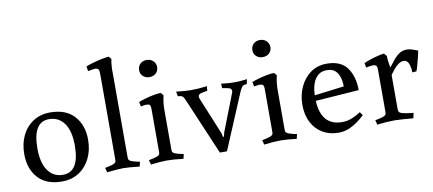

<svg xmlns="http://www.w3.org/2000/svg" viewBox="-67 -964 2770 1227"><g transform="rotate(-10 1318.0 -351.0)"><path d="M42 -197Q42 -266 68 -319Q94 -372 141 -402Q188 -432 250 -432Q353 -432 406.5 -372.5Q460 -313 460 -219Q460 -151 433.5 -97.5Q407 -44 360 -14Q313 16 251 16Q148 16 95 -43.5Q42 -103 42 -197ZM131 -219Q131 -125 166.5 -75Q202 -25 264 -25Q370 -25 370 -197Q370 -292 334 -341.5Q298 -391 236 -391Q131 -391 131 -219Z M689 -603V-66Q689 -53 691.5 -48Q694 -43 705 -37Q715 -33 728 -29.5Q741 -26 751.5 -24Q762 -22 762 -22L755 8Q715 4 692 2Q669 0 649 0Q630 0 606 2Q582 4 544 8L536 -22Q536 -22 546.5 -24Q557 -26 571 -29.5Q585 -33 594 -37Q605 -43 607 -48Q609 -53 609 -66V-622Q609 -636 606 -644.5Q603 -653 592 -656Q585 -658 571.5 -656Q558 -654 547 -652Q536 -650 536 -650L531 -681Q550 -689 578 -697Q606 -705 634.5 -711Q663 -717 682 -718L696 -700Q692 -681 690 -657Q688 -633 689 -603Z M973 -316V-66Q973 -53 975.5 -48Q978 -43 989 -37Q999 -33 1012 -29.5Q1025 -26 1035.5 -24Q1046 -22 1046 -22L1039 8Q1008 4 980.5 2Q953 0 933 0Q914 0 886.5 2Q859 4 828 8L820 -22Q820 -22 830.5 -24Q841 -26 855 -29.5Q869 -33 878 -37Q889 -43 891 -48Q893 -53 893 -66V-341Q893 -358 889 -365Q885 -372 876 -373Q864 -375 846.5 -372Q829 -369 829 -369L823 -399Q843 -407 870 -414.5Q897 -422 924 -427Q951 -432 969 -432L984 -414Q979 -394 976 -370.5Q973 -347 973 -316ZM858 -599Q858 -623 874 -639Q890 -655 916 -655Q942 -655 958.5 -639Q975 -623 975 -599Q975 -575 958.5 -559.5Q942 -544 916 -544Q891 -544 874.5 -559.5Q858 -575 858 -599Z M1306 -112 1312 -87 1318 -86 1325 -114 1418 -353Q1423 -365 1419 -373.5Q1415 -382 1406 -385Q1400 -387 1389 -389Q1378 -391 1369.5 -392.5Q1361 -394 1361 -394L1359 -423Q1391 -419 1411 -418Q1431 -417 1448 -417Q1465 -417 1480.5 -418Q1496 -419 1527 -423L1520 -392Q1498 -391 1490.5 -382.5Q1483 -374 1472 -350L1321 9H1275L1121 -353Q1111 -377 1103.5 -384Q1096 -391 1073 -392L1067 -423Q1102 -419 1123 -417.5Q1144 -416 1164 -416Q1184 -416 1208 -417.5Q1232 -419 1267 -423L1264 -394Q1264 -394 1246.5 -391Q1229 -388 1220 -385Q1210 -382 1206 -373.5Q1202 -365 1207 -353Z M1708 -316V-66Q1708 -53 1710.5 -48Q1713 -43 1724 -37Q1734 -33 1747 -29.5Q1760 -26 1770.5 -24Q1781 -22 1781 -22L1774 8Q1743 4 1715.5 2Q1688 0 1668 0Q1649 0 1621.5 2Q1594 4 1563 8L1555 -22Q1555 -22 1565.5 -24Q1576 -26 1590 -29.5Q1604 -33 1613 -37Q1624 -43 1626 -48Q1628 -53 1628 -66V-341Q1628 -358 1624 -365Q1620 -372 1611 -373Q1599 -375 1581.5 -372Q1564 -369 1564 -369L1558 -399Q1578 -407 1605 -414.5Q1632 -422 1659 -427Q1686 -432 1704 -432L1719 -414Q1714 -394 1711 -370.5Q1708 -347 1708 -316ZM1593 -599Q1593 -623 1609 -639Q1625 -655 1651 -655Q1677 -655 1693.5 -639Q1710 -623 1710 -599Q1710 -575 1693.5 -559.5Q1677 -544 1651 -544Q1626 -544 1609.5 -559.5Q1593 -575 1593 -599Z M2218 -230 1936 -210Q1944 -47 2080 -47Q2113 -47 2144.5 -60Q2176 -73 2200 -90L2216 -68Q2177 -32 2146 -14Q2115 4 2091 10Q2067 16 2047 16Q1987 16 1942 -10.5Q1897 -37 1872 -85.5Q1847 -134 1847 -200Q1847 -261 1871 -314Q1895 -367 1939.5 -399.5Q1984 -432 2045 -432Q2136 -432 2177 -375.5Q2218 -319 2218 -230ZM2039 -391Q2001 -391 1978.5 -369.5Q1956 -348 1946 -314.5Q1936 -281 1936 -246L2128 -270Q2128 -301 2120 -328.5Q2112 -356 2093 -373.5Q2074 -391 2039 -391Z M2417 -432 2433 -414Q2433 -395 2436 -373.5Q2439 -352 2442 -337L2475 -379Q2499 -408 2519.5 -420Q2540 -432 2565 -432Q2583 -432 2603.5 -425Q2624 -418 2636 -413Q2634 -399 2627.5 -373.5Q2621 -348 2614.5 -323Q2608 -298 2602 -284L2575 -282Q2575 -316 2565 -340Q2555 -364 2533 -364Q2515 -364 2497.5 -351Q2480 -338 2466 -320.5Q2452 -303 2442 -289V-67Q2442 -54 2446 -48.5Q2450 -43 2463 -38Q2473 -35 2490.5 -32Q2508 -29 2523 -27.5Q2538 -26 2538 -26L2531 8Q2497 5 2464 2.5Q2431 0 2411 0Q2392 0 2360 2Q2328 4 2297 8L2289 -22Q2289 -22 2299.5 -24Q2310 -26 2324 -29.5Q2338 -33 2347 -37Q2358 -43 2360 -48Q2362 -53 2362 -66V-336Q2362 -350 2359 -358.5Q2356 -367 2345 -369Q2338 -371 2324.5 -369.5Q2311 -368 2300.5 -366Q2290 -364 2290 -364L2285 -394Q2303 -402 2327 -410Q2351 -418 2375 -424Q2399 -430 2417 -432Z"/></g></svg>

Font: Buenard
Style: Regular
Weight: 400
Version: Version 2.000